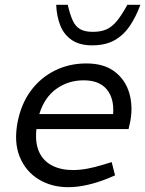

<svg xmlns="http://www.w3.org/2000/svg" viewBox="-20 -769 602 796"><path d="M263 7Q193 7 139.5 -26Q86 -59 61.5 -119.5Q37 -180 53 -263Q68 -339 108 -393Q148 -447 207.5 -476.5Q267 -506 338 -506Q411 -506 455.5 -472Q500 -438 516 -383Q532 -328 520 -265L513 -234H131Q125 -177 142 -139.5Q159 -102 195.5 -83Q232 -64 282 -64Q312 -64 343.5 -70Q375 -76 407 -86L443 -97L457 -42L424 -28Q384 -12 342.5 -2.5Q301 7 263 7ZM143 -296H449Q454 -360 423 -398Q392 -436 327 -436Q263 -436 213.5 -400.5Q164 -365 143 -296ZM362 -581Q311 -581 278.5 -602.5Q246 -624 230.5 -662Q215 -700 213 -749H261Q270 -709 281.5 -684Q293 -659 312.5 -648Q332 -637 365 -637Q399 -637 422 -647.5Q445 -658 465 -682.5Q485 -707 508 -749H562Q543 -698 517.5 -660.5Q492 -623 454.5 -602Q417 -581 362 -581Z"/></svg>

Font: REM Light
Style: Italic
Weight: 300
Italic angle: -11°
Designer: Octavio Pardo
Foundry: Ashler Design
Version: Version 1.005;gftools[0.9.28]